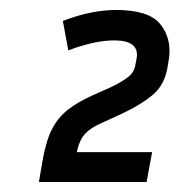

<svg xmlns="http://www.w3.org/2000/svg" viewBox="-20 -810 360 385"><path d="M285 -505 274 -445H58L65 -486Q72 -527 84 -550.5Q96 -574 115.5 -589.5Q135 -605 166 -619L202 -635Q225 -646 237.5 -656Q250 -666 252 -683L254 -693Q260 -729 209 -729Q170 -729 117 -709L106 -768Q163 -790 213 -790Q278 -790 301 -762Q324 -734 319 -694L317 -682Q312 -641 286 -619.5Q260 -598 218 -579L183 -563Q162 -554 150.5 -541.5Q139 -529 134 -505Z"/></svg>

Font: Inria Sans
Style: Italic
Weight: 400
Italic angle: -10°
Designer: Black Foundry Team
Foundry: Black Foundry
Version: Version 1.2; ttfautohint (v1.8.3)